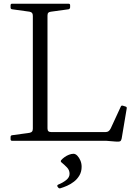

<svg xmlns="http://www.w3.org/2000/svg" viewBox="-20 -759 752 1035"><path d="M157 0V-739H236V-67Q236 -56 241 -51.5Q246 -47 257 -47H548Q559 -47 565.5 -52Q572 -57 577 -67L631 -184Q634 -192 643 -189L656 -185Q665 -183 663 -174L636 -13Q634 -5 631.5 -1Q629 3 622.5 4Q616 5 602 4L553 0ZM45 0Q37 0 37 -9V-20Q37 -29 45 -30L139 -43Q149 -45 153 -50Q157 -55 157 -66V-217H236V0ZM37 -730Q37 -739 45 -739H349Q358 -739 358 -731V-720Q358 -712 350 -709L255 -696Q245 -695 240.5 -690.5Q236 -686 236 -675V-522H157V-673Q157 -684 153 -689Q149 -694 139 -696L45 -709Q37 -710 37 -719ZM305 256Q298 258 293 251L290 247Q286 240 294 236Q319 226 337 211.5Q355 197 355 178Q355 158 341 143.5Q327 129 311 116Q305 111 310 104Q317 96 328 88Q339 80 352 75Q365 70 376 70Q387 70 397 80.5Q407 91 413.5 106.5Q420 122 420 140Q420 166 408.5 186Q397 206 379 220Q361 234 341.5 242.5Q322 251 305 256Z"/></svg>

Font: Hahmlet Light
Style: Regular
Weight: 300
Designer: Minjoo Ham & Mark Frömberg
Foundry: hypertype
Version: Version 1.002